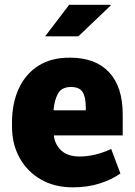

<svg xmlns="http://www.w3.org/2000/svg" viewBox="-20 -782 572 812"><path d="M288.1 10.3Q210.4 10.3 152.6 -23.2Q94.7 -56.6 62.7 -114.7Q30.8 -172.9 30.8 -246.1V-264.2Q30.8 -344.7 59.1 -406.7Q87.4 -468.8 142.1 -503.7Q196.8 -538.6 276.4 -538.1Q383.8 -538.1 441.4 -476.3Q499 -414.6 499 -297.9V-209.5H208.5L208 -206.1Q213.4 -168.9 240.2 -144.5Q267.1 -120.1 317.4 -120.1Q380.9 -120.1 450.2 -151.9L489.3 -48.3Q453.6 -22.9 402.3 -6.3Q351.1 10.3 288.1 10.3ZM208.5 -315.4H342.8V-328.1Q342.8 -370.6 329.6 -392.3Q316.4 -414.1 280.3 -414.1Q241.2 -414.1 225.8 -387Q210.4 -359.9 206.5 -317.9ZM170.9 -628.4 272.5 -761.7H447.3L448.2 -758.8L311.5 -628.4Z"/></svg>

Font: Roboto Slab Black
Style: Regular
Weight: 900
Designer: Google
Version: Version 2.000; ttfautohint (v1.8.1.43-b0c9)